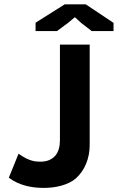

<svg xmlns="http://www.w3.org/2000/svg" viewBox="-20 -872 555 904"><path d="M21.5 0ZM262.2 -662.1H402.3V-189.5Q402.3 -142.6 385.7 -101.8Q369.1 -61 337.9 -32.7Q324.2 -20.5 306.4 -12Q288.6 -3.4 268.6 2.2Q248.5 7.8 227.1 10.3Q205.6 12.7 185.1 12.7Q166.5 12.7 146.5 10.7Q126.5 8.8 105.5 3.7Q84.5 -1.5 63.2 -10.7Q42 -20 21.5 -35.2L67.4 -148.4Q85.9 -134.8 101.3 -127.2Q116.7 -119.6 129.2 -116Q141.6 -112.3 151.9 -111.6Q162.1 -110.8 170.4 -110.8Q193.8 -110.8 211.2 -118.2Q228.5 -125.5 240 -138.7Q251.5 -151.9 256.8 -170.4Q262.2 -189 262.2 -210.9ZM284.7 -851.6H383.8L514.6 -764.2V-725.6H412.1L363.3 -763.2L332.5 -791L300.3 -764.2L248 -725.6H147.5V-765.1Z"/></svg>

Font: PT Astra Sans
Style: Bold
Weight: 700
Designer: A.Korolkova, I. Chaeva
Foundry: ParaType Ltd
Version: Version 1.001; ttfautohint (v1.6)